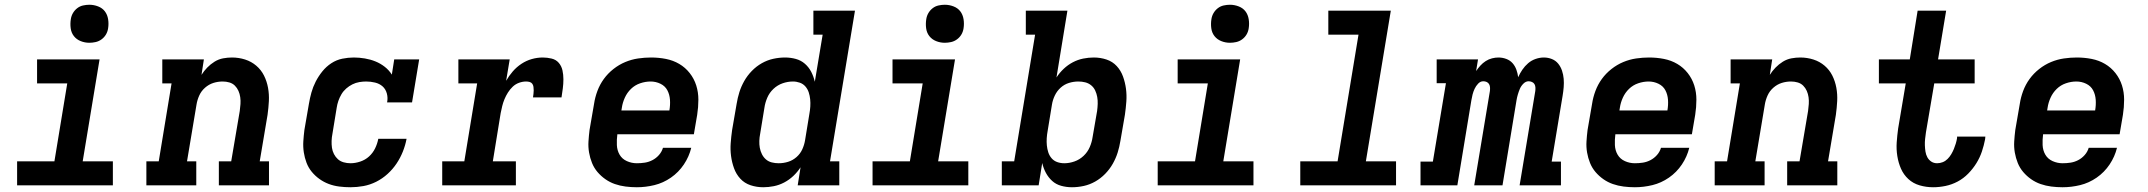

<svg xmlns="http://www.w3.org/2000/svg" viewBox="-20 -780 9040 808"><path d="M52 0V-101H209L263 -429H136V-530H399L328 -101H455V0ZM356 -600Q337 -600 319.5 -607Q302 -614 291 -628Q280 -642 277.5 -661Q275 -680 278 -699Q280 -713 287 -725Q294 -737 305 -745.5Q316 -754 329.5 -757Q343 -760 356 -760Q375 -760 393 -753Q411 -746 421.5 -732Q432 -718 435 -699Q438 -680 435 -661Q433 -647 426 -635Q419 -623 407.5 -614.5Q396 -606 382.5 -603Q369 -600 356 -600Z M596 0V-101H648L702 -429H663V-530H838L828 -465Q838 -481 852 -495.5Q866 -510 883 -520.5Q900 -531 919 -534.5Q938 -538 956 -538Q985 -538 1011.5 -529.5Q1038 -521 1058.5 -503.5Q1079 -486 1091 -462Q1103 -438 1108 -410.5Q1113 -383 1111.5 -354.5Q1110 -326 1106 -297L1073 -101H1112V0H901V-101H953L989 -313Q991 -328 992 -342.5Q993 -357 991 -371Q989 -385 983.5 -397.5Q978 -410 968.5 -419.5Q959 -429 945.5 -433Q932 -437 917 -437Q897 -437 878 -431Q859 -425 843 -411Q827 -397 818.5 -378Q810 -359 807 -340L767 -101H806V0Z M1455 8Q1431 8 1407.5 5Q1384 2 1363 -6Q1342 -14 1324 -27Q1306 -40 1292 -57Q1278 -74 1270 -95Q1262 -116 1258.5 -139Q1255 -162 1256.5 -185.5Q1258 -209 1261 -233L1280 -343Q1284 -367 1290.5 -390.5Q1297 -414 1308.5 -436.5Q1320 -459 1336.5 -479.5Q1353 -500 1374.5 -514Q1396 -528 1420.5 -533Q1445 -538 1469 -538Q1492 -538 1515.5 -534Q1539 -530 1560 -521.5Q1581 -513 1599 -499Q1617 -485 1629 -466L1639 -530H1744L1714 -349H1609Q1613 -368 1608 -386.5Q1603 -405 1590 -416.5Q1577 -428 1558.5 -432.5Q1540 -437 1521 -437Q1507 -437 1492 -434.5Q1477 -432 1463 -425Q1449 -418 1437 -407.5Q1425 -397 1417 -383.5Q1409 -370 1404 -355.5Q1399 -341 1397 -327L1379 -217Q1376 -202 1375.5 -187Q1375 -172 1377 -158Q1379 -144 1385.5 -131.5Q1392 -119 1402 -110Q1412 -101 1426 -97Q1440 -93 1455 -93Q1475 -93 1496 -100Q1517 -107 1533 -121.5Q1549 -136 1558.5 -155.5Q1568 -175 1572 -196H1691Q1686 -169 1675.5 -142.5Q1665 -116 1649 -92Q1633 -68 1611 -48Q1589 -28 1563 -15Q1537 -2 1509.5 3Q1482 8 1455 8Z M1841 0V-101H1934L1988 -429H1909V-530H2125L2110 -440Q2122 -461 2138 -479.5Q2154 -498 2174.5 -511.5Q2195 -525 2218 -531.5Q2241 -538 2264 -538Q2283 -538 2301.5 -533.5Q2320 -529 2331.5 -515.5Q2343 -502 2347 -484Q2351 -466 2351 -446.5Q2351 -427 2348.5 -408Q2346 -389 2343 -370H2223Q2224 -377 2225 -384.5Q2226 -392 2226 -399.5Q2226 -407 2225 -414.5Q2224 -422 2220 -427.5Q2216 -433 2209 -435Q2202 -437 2194 -437Q2179 -437 2164 -431.5Q2149 -426 2137.5 -415Q2126 -404 2117.5 -390.5Q2109 -377 2103 -362.5Q2097 -348 2093.5 -333.5Q2090 -319 2087 -304L2054 -101H2151V0Z M2660 8Q2636 8 2612.5 5Q2589 2 2567.5 -5.5Q2546 -13 2527.5 -26Q2509 -39 2494.5 -56Q2480 -73 2471.5 -94Q2463 -115 2459 -138Q2455 -161 2456.5 -185Q2458 -209 2461 -233L2480 -343Q2484 -370 2494 -397Q2504 -424 2521 -447.5Q2538 -471 2561.5 -489.5Q2585 -508 2611.5 -519Q2638 -530 2665.5 -534Q2693 -538 2720 -538Q2752 -538 2782.5 -532Q2813 -526 2838.5 -511Q2864 -496 2882.5 -472.5Q2901 -449 2910 -420.5Q2919 -392 2919 -360.5Q2919 -329 2914 -297L2900 -215H2578Q2575 -192 2576 -169.5Q2577 -147 2587.5 -129Q2598 -111 2618 -102Q2638 -93 2660 -93Q2677 -93 2693.5 -95.5Q2710 -98 2725.5 -106Q2741 -114 2753 -127.5Q2765 -141 2770 -158H2889Q2880 -121 2858 -88Q2836 -55 2803.5 -32.5Q2771 -10 2734 -1Q2697 8 2660 8ZM2595 -315H2797Q2801 -338 2799.5 -360Q2798 -382 2788.5 -400Q2779 -418 2759.5 -427.5Q2740 -437 2718 -437Q2696 -437 2674 -429.5Q2652 -422 2635.5 -406Q2619 -390 2609.5 -369Q2600 -348 2597 -327Z M3192 8Q3164 8 3138.5 -0.5Q3113 -9 3095.5 -28Q3078 -47 3069 -72Q3060 -97 3056.5 -123.5Q3053 -150 3055 -177.5Q3057 -205 3061 -233L3080 -343Q3084 -368 3091.5 -392Q3099 -416 3112 -439Q3125 -462 3144 -481.5Q3163 -501 3186 -514Q3209 -527 3234 -532.5Q3259 -538 3284 -538Q3307 -538 3329 -532Q3351 -526 3367.5 -511.5Q3384 -497 3394 -477.5Q3404 -458 3409 -436L3442 -634H3403V-735H3578L3473 -101H3512V0H3337L3349 -76Q3336 -56 3318.5 -39.5Q3301 -23 3280 -12Q3259 -1 3236.5 3.5Q3214 8 3192 8ZM3257 -93Q3277 -93 3296.5 -99Q3316 -105 3332 -119Q3348 -133 3356.5 -152Q3365 -171 3368 -190L3386 -300Q3389 -316 3390 -331.5Q3391 -347 3389.5 -362Q3388 -377 3383.5 -391Q3379 -405 3369.5 -416Q3360 -427 3346 -432Q3332 -437 3317 -437Q3295 -437 3273.5 -429.5Q3252 -422 3235 -406Q3218 -390 3209 -369Q3200 -348 3197 -327L3179 -217Q3176 -202 3175.5 -187Q3175 -172 3177.5 -158Q3180 -144 3186.5 -131Q3193 -118 3203.5 -109Q3214 -100 3228 -96.5Q3242 -93 3257 -93Z M3652 0V-101H3809L3863 -429H3736V-530H3999L3928 -101H4055V0ZM3956 -600Q3937 -600 3919.5 -607Q3902 -614 3891 -628Q3880 -642 3877.5 -661Q3875 -680 3878 -699Q3880 -713 3887 -725Q3894 -737 3905 -745.5Q3916 -754 3929.5 -757Q3943 -760 3956 -760Q3975 -760 3993 -753Q4011 -746 4021.5 -732Q4032 -718 4035 -699Q4038 -680 4035 -661Q4033 -647 4026 -635Q4019 -623 4007.5 -614.5Q3996 -606 3982.5 -603Q3969 -600 3956 -600Z M4491 8Q4468 8 4446 2Q4424 -4 4408 -18.5Q4392 -33 4381.5 -52.5Q4371 -72 4366 -94L4351 0H4196V-101H4248L4336 -634H4297V-735H4472L4426 -454Q4439 -474 4456.5 -490.5Q4474 -507 4495 -518Q4516 -529 4538.5 -533.5Q4561 -538 4583 -538Q4611 -538 4636.5 -529.5Q4662 -521 4679.5 -502Q4697 -483 4706 -458Q4715 -433 4718.5 -406.5Q4722 -380 4720 -352.5Q4718 -325 4714 -297L4695 -187Q4691 -162 4683.5 -138Q4676 -114 4663 -91Q4650 -68 4631 -48.5Q4612 -29 4589 -16Q4566 -3 4541 2.5Q4516 8 4491 8ZM4459 -93Q4480 -93 4501.5 -100.5Q4523 -108 4540 -124Q4557 -140 4566 -161Q4575 -182 4578 -203L4597 -313Q4599 -328 4599.5 -343Q4600 -358 4597.5 -372Q4595 -386 4589 -399Q4583 -412 4572 -421Q4561 -430 4547 -433.5Q4533 -437 4518 -437Q4498 -437 4478.5 -431Q4459 -425 4443.5 -411Q4428 -397 4419 -378Q4410 -359 4407 -340L4389 -230Q4386 -214 4385 -198.5Q4384 -183 4385.5 -168Q4387 -153 4391.5 -139Q4396 -125 4405.5 -114Q4415 -103 4429 -98Q4443 -93 4459 -93Z M4852 0V-101H5009L5063 -429H4936V-530H5199L5128 -101H5255V0ZM5156 -600Q5137 -600 5119.5 -607Q5102 -614 5091 -628Q5080 -642 5077.5 -661Q5075 -680 5078 -699Q5080 -713 5087 -725Q5094 -737 5105 -745.5Q5116 -754 5129.5 -757Q5143 -760 5156 -760Q5175 -760 5193 -753Q5211 -746 5221.5 -732Q5232 -718 5235 -699Q5238 -680 5235 -661Q5233 -647 5226 -635Q5219 -623 5207.5 -614.5Q5196 -606 5182.5 -603Q5169 -600 5156 -600Z M5452 0V-101H5609L5697 -634H5570V-735H5833L5728 -101H5855V0Z M5958 0V-100H6010L6065 -430H6026V-530H6200L6192 -481Q6200 -493 6210 -504Q6220 -515 6232.5 -523Q6245 -531 6259 -534.5Q6273 -538 6286 -538Q6303 -538 6319 -532Q6335 -526 6345.5 -514Q6356 -502 6361.5 -486.5Q6367 -471 6369 -455Q6376 -471 6386.5 -486.5Q6397 -502 6411 -514Q6425 -526 6442.5 -532Q6460 -538 6477 -538Q6495 -538 6511 -531.5Q6527 -525 6537.5 -512Q6548 -499 6553.5 -482.5Q6559 -466 6560.5 -448.5Q6562 -431 6560.5 -413Q6559 -395 6556 -377L6510 -100H6549V0H6375L6441 -397Q6442 -405 6441.5 -412.5Q6441 -420 6437.5 -426Q6434 -432 6427 -435Q6420 -438 6413 -438Q6401 -438 6391 -428Q6381 -418 6376 -406Q6371 -394 6367.5 -382Q6364 -370 6362 -358L6303 0H6184L6250 -397Q6251 -405 6250.5 -412.5Q6250 -420 6246.5 -426Q6243 -432 6236.5 -435Q6230 -438 6222 -438Q6210 -438 6200.5 -428Q6191 -418 6185.5 -406Q6180 -394 6177 -382Q6174 -370 6172 -358L6113 0Z M6860 8Q6836 8 6812.5 5Q6789 2 6767.5 -5.5Q6746 -13 6727.5 -26Q6709 -39 6694.5 -56Q6680 -73 6671.5 -94Q6663 -115 6659 -138Q6655 -161 6656.5 -185Q6658 -209 6661 -233L6680 -343Q6684 -370 6694 -397Q6704 -424 6721 -447.5Q6738 -471 6761.5 -489.5Q6785 -508 6811.5 -519Q6838 -530 6865.5 -534Q6893 -538 6920 -538Q6952 -538 6982.5 -532Q7013 -526 7038.5 -511Q7064 -496 7082.5 -472.5Q7101 -449 7110 -420.5Q7119 -392 7119 -360.5Q7119 -329 7114 -297L7100 -215H6778Q6775 -192 6776 -169.5Q6777 -147 6787.5 -129Q6798 -111 6818 -102Q6838 -93 6860 -93Q6877 -93 6893.5 -95.5Q6910 -98 6925.5 -106Q6941 -114 6953 -127.5Q6965 -141 6970 -158H7089Q7080 -121 7058 -88Q7036 -55 7003.5 -32.5Q6971 -10 6934 -1Q6897 8 6860 8ZM6795 -315H6997Q7001 -338 6999.5 -360Q6998 -382 6988.5 -400Q6979 -418 6959.5 -427.5Q6940 -437 6918 -437Q6896 -437 6874 -429.5Q6852 -422 6835.5 -406Q6819 -390 6809.5 -369Q6800 -348 6797 -327Z M7196 0V-101H7248L7302 -429H7263V-530H7438L7428 -465Q7438 -481 7452 -495.5Q7466 -510 7483 -520.5Q7500 -531 7519 -534.5Q7538 -538 7556 -538Q7585 -538 7611.5 -529.5Q7638 -521 7658.5 -503.5Q7679 -486 7691 -462Q7703 -438 7708 -410.5Q7713 -383 7711.5 -354.5Q7710 -326 7706 -297L7673 -101H7712V0H7501V-101H7553L7589 -313Q7591 -328 7592 -342.5Q7593 -357 7591 -371Q7589 -385 7583.5 -397.5Q7578 -410 7568.5 -419.5Q7559 -429 7545.5 -433Q7532 -437 7517 -437Q7497 -437 7478 -431Q7459 -425 7443 -411Q7427 -397 7418.5 -378Q7410 -359 7407 -340L7367 -101H7406V0Z M8115 8Q8086 8 8058.5 0Q8031 -8 8011 -26.5Q7991 -45 7980 -70Q7969 -95 7964.5 -123.5Q7960 -152 7962 -181Q7964 -210 7968 -239L8000 -429H7887V-530H8017L8050 -735H8170L8136 -530H8290V-429H8120L8085 -223Q8083 -209 8081.5 -195.5Q8080 -182 8080.5 -168.5Q8081 -155 8083 -142Q8085 -129 8091 -118Q8097 -107 8107.5 -100Q8118 -93 8132 -93Q8144 -93 8155.5 -97.5Q8167 -102 8176 -111Q8185 -120 8191.5 -131Q8198 -142 8202.5 -153Q8207 -164 8210.5 -175.5Q8214 -187 8216 -199Q8216 -201 8216 -202Q8216 -203 8216 -205H8335Q8335 -202 8334.5 -199.5Q8334 -197 8334 -194Q8329 -168 8320.5 -142.5Q8312 -117 8297.5 -93.5Q8283 -70 8263 -49.5Q8243 -29 8218.5 -16Q8194 -3 8167.5 2.5Q8141 8 8115 8Z M8660 8Q8636 8 8612.5 5Q8589 2 8567.5 -5.5Q8546 -13 8527.5 -26Q8509 -39 8494.5 -56Q8480 -73 8471.5 -94Q8463 -115 8459 -138Q8455 -161 8456.5 -185Q8458 -209 8461 -233L8480 -343Q8484 -370 8494 -397Q8504 -424 8521 -447.5Q8538 -471 8561.5 -489.5Q8585 -508 8611.5 -519Q8638 -530 8665.5 -534Q8693 -538 8720 -538Q8752 -538 8782.5 -532Q8813 -526 8838.5 -511Q8864 -496 8882.5 -472.5Q8901 -449 8910 -420.5Q8919 -392 8919 -360.5Q8919 -329 8914 -297L8900 -215H8578Q8575 -192 8576 -169.5Q8577 -147 8587.5 -129Q8598 -111 8618 -102Q8638 -93 8660 -93Q8677 -93 8693.5 -95.5Q8710 -98 8725.5 -106Q8741 -114 8753 -127.5Q8765 -141 8770 -158H8889Q8880 -121 8858 -88Q8836 -55 8803.5 -32.5Q8771 -10 8734 -1Q8697 8 8660 8ZM8595 -315H8797Q8801 -338 8799.5 -360Q8798 -382 8788.5 -400Q8779 -418 8759.5 -427.5Q8740 -437 8718 -437Q8696 -437 8674 -429.5Q8652 -422 8635.5 -406Q8619 -390 8609.5 -369Q8600 -348 8597 -327Z"/></svg>

Font: Iosevka Curly Slab ExObl
Style: Bold
Weight: 700
Width: 7
Italic angle: -9°
Monospace: yes
Designer: Belleve Invis
Foundry: Belleve Invis
Version: Version 11.0.0; ttfautohint (v1.8.3)